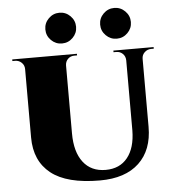

<svg xmlns="http://www.w3.org/2000/svg" viewBox="-56 -854 820 917"><g transform="rotate(-5 354.0 -395.5)"><path d="M314.7 -677Q293 -655.3 262.7 -655.3Q232.4 -655.3 210.7 -677Q189 -698.7 189 -729Q189 -759.3 210.7 -781Q232.4 -802.7 262.7 -802.7Q293 -802.7 314.7 -781Q336.4 -759.3 336.4 -729Q336.4 -698.7 314.7 -677ZM577.4 -677Q555.7 -655.3 525.4 -655.3Q495.1 -655.3 473.4 -677Q451.7 -698.7 451.7 -729Q451.7 -759.3 473.4 -781Q495.1 -802.7 525.4 -802.7Q555.7 -802.7 577.4 -781Q599.1 -759.3 599.1 -729Q599.1 -698.7 577.4 -677ZM503.9 -600.1H696.8V-592.3H684.1Q666 -592.3 652.8 -579.8Q639.6 -567.4 639.6 -548.8V-222.7Q639.6 -111.8 574 -49.8Q508.3 12.2 386.2 12.2Q228 12.2 152.1 -48.1Q76.2 -108.4 76.2 -220.7V-548.8Q76.2 -567.4 63.2 -579.8Q50.3 -592.3 32.2 -592.3H19V-600.1H329.1V-592.3H315.4Q297.4 -592.3 285.2 -580.1Q272.9 -567.9 272.5 -549.3V-223.1Q272.5 -134.3 310.5 -85Q348.6 -35.6 418 -35.6Q485.4 -35.6 522.7 -82Q560.1 -128.4 561 -211.9V-548.8Q560.5 -567.9 547.9 -580.1Q535.2 -592.3 517.1 -592.3H503.9Z"/></g></svg>

Font: Cinzel Black
Style: Regular
Weight: 900
Designer: Natanael Gama
Version: Version 1.001;PS 001.001;hotconv 1.0.56;makeotf.lib2.0.21325